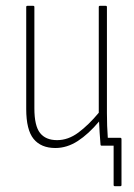

<svg xmlns="http://www.w3.org/2000/svg" viewBox="-20 -500 461 659"><path d="M170 8Q121 8 95.5 -23Q70 -54 70 -126V-476Q70 -480 74 -480H94Q98 -480 98 -476V-128Q98 -68 117.5 -43.5Q137 -19 176 -19Q214 -19 249 -45Q284 -71 319 -113V-476Q319 -480 323 -480H343Q347 -480 347 -476V-112Q347 -67 350 -27H393Q397 -27 397 -22V135Q397 139 393 139H374Q370 139 370 135V0H329Q325 0 325 -4Q323 -24 322 -44.5Q321 -65 320 -83Q284 -40 247 -16Q210 8 170 8Z"/></svg>

Font: Sofia Sans Cond ExtraLight
Style: Regular
Weight: 200
Width: 3
Designer: Botio Nikoltchev, Ani Petrova
Foundry: lettersoup
Version: Version 4.100; ttfautohint (v1.8.3)